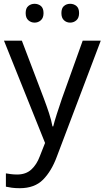

<svg xmlns="http://www.w3.org/2000/svg" viewBox="-20 -750 550 1010"><path d="M1 -536H95L211 -231Q226 -191 238 -154.5Q250 -118 256 -85H260Q266 -110 279 -150.5Q292 -191 306 -232L415 -536H510L279 74Q251 150 206.5 195Q162 240 84 240Q60 240 42 237.5Q24 235 11 232V162Q22 164 37.5 166Q53 168 70 168Q116 168 144.5 142Q173 116 189 73L217 2ZM115 -681Q115 -707 129 -718.5Q143 -730 162 -730Q181 -730 195 -718.5Q209 -707 209 -681Q209 -656 195 -643.5Q181 -631 162 -631Q143 -631 129 -643.5Q115 -656 115 -681ZM303 -681Q303 -707 316.5 -718.5Q330 -730 349 -730Q368 -730 382 -718.5Q396 -707 396 -681Q396 -656 382 -643.5Q368 -631 349 -631Q330 -631 316.5 -643.5Q303 -656 303 -681Z"/></svg>

Font: Noto Sans Tirhuta
Style: Regular
Weight: 400
Designer: Monotype Design Team
Foundry: Monotype Imaging Inc.
Version: Version 2.003; ttfautohint (v1.8.4.7-5d5b)